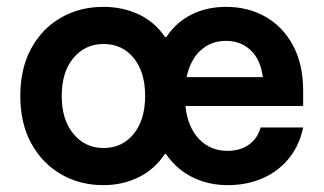

<svg xmlns="http://www.w3.org/2000/svg" viewBox="-20 -530 945 560"><path d="M281.7 10Q212.5 10 157.5 -22.1Q102.5 -54.2 70.8 -112.5Q39.2 -170.8 39.2 -250Q39.2 -330 70.8 -388.3Q102.5 -446.7 157.5 -478.3Q212.5 -510 281.7 -510Q337.5 -510 384.2 -488.3Q430.8 -466.7 461.7 -421.7H465Q494.2 -465.8 539.2 -487.9Q584.2 -510 639.2 -510Q703.3 -510 754.2 -481.2Q805 -452.5 834.6 -397.5Q864.2 -342.5 864.2 -265V-220.8H520.8Q527.5 -159.2 560.4 -124.6Q593.3 -90 643.3 -90Q680.8 -90 706.2 -108.3Q731.7 -126.7 740 -158.3H864.2Q853.3 -105.8 822.5 -67.9Q791.7 -30 745.8 -10Q700 10 644.2 10Q588.3 10 541.7 -12.9Q495 -35.8 464.2 -80.8H460.8Q430.8 -35.8 384.2 -12.9Q337.5 10 281.7 10ZM281.7 -98.3Q336.7 -98.3 370 -139.6Q403.3 -180.8 403.3 -250Q403.3 -320 370 -360.8Q336.7 -401.7 281.7 -401.7Q228.3 -401.7 194.2 -360.8Q160 -320 160 -250Q160 -180.8 194.2 -139.6Q228.3 -98.3 281.7 -98.3ZM524.2 -305H746.7Q740 -356.7 710.8 -383.8Q681.7 -410.8 639.2 -410.8Q595.8 -410.8 565.4 -383.3Q535 -355.8 524.2 -305Z"/></svg>

Font: Funnel Sans SemiBold
Style: Regular
Weight: 600
Designer: NORD ID, Kristian Moeller
Foundry: Dicotype
Version: Version 1.000